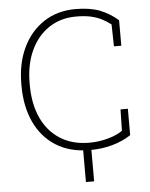

<svg xmlns="http://www.w3.org/2000/svg" viewBox="-59 -770 774 991"><g transform="rotate(-5 327.5 -274.0)"><path d="M381.3 10.3Q277.3 10.3 205.1 -35.6Q132.8 -81.5 95.2 -162.8Q57.6 -244.1 57.6 -351.1V-359.9Q57.6 -466.8 96.4 -548.1Q135.3 -629.4 205.3 -675.3Q275.4 -721.2 369.6 -721.2Q444.8 -721.2 495.8 -701.2Q546.9 -681.2 588.9 -644V-512.2H550.8L548.3 -626Q524.4 -644.5 499.3 -657Q474.1 -669.4 443.1 -676Q412.1 -682.6 369.1 -682.6Q288.6 -682.6 228 -642.1Q167.5 -601.6 134 -529.1Q100.6 -456.5 100.6 -360.8V-351.1Q100.6 -253.4 133.8 -180.9Q167 -108.4 230 -68.1Q293 -27.8 381.3 -27.8Q430.2 -27.8 476.1 -40.3Q522 -52.7 553.7 -74.2L556.2 -185.1H594.2V-48.3Q549.8 -19 495.6 -4.4Q441.4 10.3 381.3 10.3ZM345.7 172.9V-21H388.2V172.9Z"/></g></svg>

Font: Roboto Slab ExtraLight
Style: Regular
Weight: 250
Designer: Google
Version: Version 2.000; ttfautohint (v1.8.1.43-b0c9)